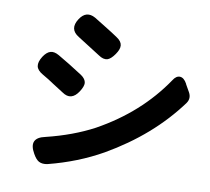

<svg xmlns="http://www.w3.org/2000/svg" viewBox="-86 -860 1081 990"><g transform="rotate(10 455.0 -365.0)"><path d="M179 28Q163 19 148 -8Q103 -86 190 -104Q329 -138 438 -196Q655 -316 783 -505Q799 -531 819.5 -530Q840 -529 856 -500L857 -497L878 -460Q895 -430 876 -403Q736 -212 505 -79Q378 -7 225 32Q198 38 179 28ZM237 -345Q219 -356 179 -382Q156 -398 121 -418Q91 -435 87 -456.5Q83 -478 102 -508Q119 -534 138.5 -540Q158 -546 184 -531Q240 -499 314 -451Q339 -434 341 -413Q342 -395 324 -367Q287 -310 237 -345ZM388 -566Q381 -571 366 -580Q301 -622 270 -641Q215 -674 252 -731Q285 -782 335 -754Q348 -746 374 -730Q393 -718 403 -712Q431 -695 462 -674Q488 -657 490 -636Q492 -616 472.5 -588Q453 -560 435 -554Q414 -548 388 -566Z"/></g></svg>

Font: GenSenRounded TW B
Style: Regular
Weight: 700
Version: Version 1.501;PS 1;hotconv 16.6.51;makeotf.lib2.5.65220